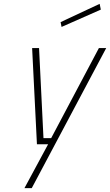

<svg xmlns="http://www.w3.org/2000/svg" viewBox="-20 -750 572 998"><path d="M230 0H172L147 -500H183L206 -32H246L494 -500H532L145 228H107ZM295 -635 498 -730 504 -700 300 -610Z"/></svg>

Font: Cairo ExtraLight
Style: Italic
Weight: 275
Italic angle: -13°
Designer: Mohamed Gaber, Accademia di Belle Arti di Urbino and others
Foundry: Kief Type Foundry, Accademia di Belle Arti di Urbino and others
Version: Version 3.011